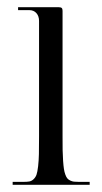

<svg xmlns="http://www.w3.org/2000/svg" viewBox="-20 -511 281 531"><path d="M88 -134V-453Q88 -466.5 80.6 -474.8Q73.2 -483 61 -483H30V-491H143Q148.5 -491 150.8 -488.8Q153 -486.5 153 -481V-134Q153 -111.2 153.2 -95.8Q153.5 -80.2 154.5 -66.2Q155.5 -52.2 156.8 -43.9Q158 -35.5 160.6 -28.4Q163.2 -21.2 166.1 -17.8Q169 -14.2 174.1 -11.8Q179.2 -9.2 184.6 -8.6Q190 -8 198 -8H228V0H15V-8H44Q54.8 -8 61.1 -9.1Q67.5 -10.2 73 -15.5Q78.5 -20.8 81 -28Q83.5 -35.2 85.4 -51Q87.2 -66.8 87.6 -84.9Q88 -103 88 -134Z"/></svg>

Font: FogtwoNo5
Style: Regular
Weight: 400
Designer: gluk (gluksza@wp.pl)
Foundry: gluk (gluksza@wp.pl)
Version: Version 0.87